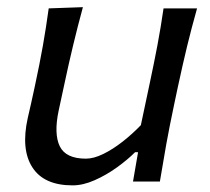

<svg xmlns="http://www.w3.org/2000/svg" viewBox="-20 -520 602 550"><path d="M188 11Q106 11 72.8 -40.5Q39.5 -92 59.5 -182Q64 -202.5 69 -223.5Q74 -244.5 79.5 -271.5Q93.5 -336.5 102.8 -388.8Q112 -441 119.5 -496L217.5 -499.5Q202.5 -444.5 189.8 -391.5Q177 -338.5 164.5 -279.5L148 -203Q134 -136.5 151.2 -101Q168.5 -65.5 226 -65.5Q248.5 -65.5 276 -79Q303.5 -92.5 331.5 -114.5Q359.5 -136.5 383.5 -161.5L408.5 -279.5Q421 -338 430.8 -389.5Q440.5 -441 448.5 -496H544.5Q529 -441 516.2 -388.5Q503.5 -336 489.5 -271L478.5 -219Q465.5 -157.5 456.2 -106.2Q447 -55 438 0H361L375.5 -84H367Q345.5 -62.5 315 -40.5Q284.5 -18.5 251.2 -3.8Q218 11 188 11Z"/></svg>

Font: Commissioner Flair
Style: Italic
Weight: 400
Italic angle: -12°
Designer: Kostas Bartsokas
Foundry: Kostas Bartsokas
Version: Version 1.000; ttfautohint (v1.8.3)